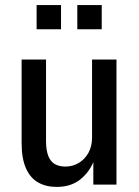

<svg xmlns="http://www.w3.org/2000/svg" viewBox="-20 -726 545 755"><path d="M203 9Q161 9 130 -8.5Q99 -26 82 -64.5Q65 -103 65 -163V-492H161V-172Q161 -135 170 -112.5Q179 -90 196 -80.5Q213 -71 237 -71Q266 -71 290 -85.5Q314 -100 328 -125.5Q342 -151 342 -186V-492H438V0H347V-93H349Q331 -48 294.5 -19.5Q258 9 203 9ZM284 -611V-706H380V-611ZM124 -611V-706H220V-611Z"/></svg>

Font: Nunito Sans 10pt Condensed SemiBold
Style: Regular
Weight: 600
Width: 3
Designer: Vernon Adams
Foundry: Vernon Adams
Version: Version 3.101;gftools[0.9.27]